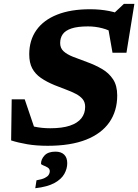

<svg xmlns="http://www.w3.org/2000/svg" viewBox="-20 -760 732 1018"><path d="M582.5 -583.5Q560 -600.5 522.8 -610.2Q485.5 -620 447 -620Q391.5 -620 359.2 -609.2Q327 -598.5 313 -579Q299 -559.5 299 -531.5Q299 -505 316.8 -488.5Q334.5 -472 366.5 -459.2Q398.5 -446.5 441.5 -431Q484.5 -415.5 521 -394.2Q557.5 -373 579.5 -339.5Q601.5 -306 601.5 -254Q601.5 -171.5 559.8 -111.5Q518 -51.5 436 -19.2Q354 13 233 13Q173 13 124.5 4.8Q76 -3.5 39 -15.5L42 -233.5H111L185 -15.5L84 -112Q120 -98 160.2 -89Q200.5 -80 246 -80Q310 -80 350.8 -93.8Q391.5 -107.5 411.5 -133Q431.5 -158.5 431.5 -193.5Q431.5 -218 418.5 -234Q405.5 -250 382.8 -262Q360 -274 330.8 -284.8Q301.5 -295.5 269.5 -308.5Q227 -326 197 -346.8Q167 -367.5 151 -397.2Q135 -427 135 -472Q135 -546.5 172.8 -600Q210.5 -653.5 282.5 -682.2Q354.5 -711 458 -711Q511.5 -711 559.5 -701.5Q607.5 -692 640.5 -672.5L571.5 -678L637 -739.5H692.5L650.5 -480.5H576.5L548 -642.5ZM197.5 107.5Q197.5 84.5 216.2 64.2Q235 44 274 44Q304 44 320.2 59.8Q336.5 75.5 336.5 105.5Q336.5 134.5 321 162.2Q305.5 190 268.8 210.2Q232 230.5 167 238L173.5 196Q202.5 191 217.5 183.5Q232.5 176 238.2 166.8Q244 157.5 244 148.5Q244 135 232.5 128Q221 121 209.2 116.8Q197.5 112.5 197.5 107.5Z"/></svg>

Font: Newsreader 9pt
Style: Bold Italic
Weight: 700
Italic angle: -17°
Designer: Hugues Gentile
Foundry: Production Type
Version: Version 1.003